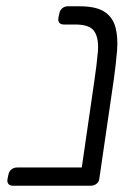

<svg xmlns="http://www.w3.org/2000/svg" viewBox="-20 -591 433 611"><path d="M21 0Q11 0 6.5 -6Q2 -12 4 -22L7 -36Q9 -46 16.5 -52Q24 -58 34 -58H299L290 -17Q288 -7 281 -3.5Q274 0 264 0ZM252 0Q242 0 238.5 -6Q235 -12 235 -22L280 -332Q288 -386 291.5 -426.5Q295 -467 281 -490Q267 -513 220 -513H183Q173 -513 168.5 -519Q164 -525 166 -535L169 -549Q171 -559 178.5 -565Q186 -571 196 -571H233Q286 -571 312.5 -553.5Q339 -536 347.5 -504Q356 -472 352.5 -429.5Q349 -387 342 -337L296 -22Q295 -12 287 -6Q279 0 269 0Z"/></svg>

Font: Rubik Light
Style: Italic
Weight: 300
Italic angle: -12°
Designer: Hubert and Fischer
Foundry: Hubert and Fischer
Version: Version 2.300;gftools[0.9.30]